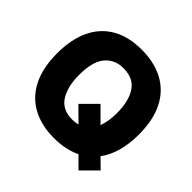

<svg xmlns="http://www.w3.org/2000/svg" viewBox="-192 -923 1152 1152"><g transform="rotate(45 384.0 -347.5)"><path d="M383 10Q279 10 201 -31.5Q123 -73 80.5 -156.5Q38 -240 38 -365Q38 -478 76 -562Q114 -646 191 -692Q268 -738 383 -738Q488 -738 566 -697Q644 -656 687 -573Q730 -490 730 -365Q730 -288 712.5 -223.5Q695 -159 659 -111L720 -51L626 43L557 -26Q483 10 383 10ZM383 -146Q409 -146 431 -152L343 -239L437 -333L527 -243Q546 -292 546 -365Q546 -464 507.5 -523Q469 -582 383 -582Q310 -582 266.5 -530.5Q223 -479 223 -365Q223 -266 261 -206Q299 -146 383 -146Z"/></g></svg>

Font: BDO Grotesk ExtraBold
Style: Regular
Weight: 800
Designer: Deni Anggara
Foundry: Lokal Container
Version: Version 2.000